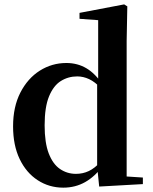

<svg xmlns="http://www.w3.org/2000/svg" viewBox="-20 -839 698 875"><path d="M268.5 16.2Q204 16.2 151.9 -17.7Q99.7 -51.5 69.6 -114.2Q39.6 -176.8 39.6 -263.1Q39.6 -352.4 72.9 -417.2Q106.2 -482 161.4 -517Q216.7 -551.9 282.5 -551.9Q332.9 -551.9 373.4 -528.1Q413.8 -504.4 447.8 -453.6H457.1L440.3 -436.8Q412.9 -465.9 386.3 -478.3Q359.7 -490.8 331.9 -490.8Q291.2 -490.8 257.5 -469.9Q223.9 -449.1 203.6 -400.1Q183.4 -351.2 183.4 -267.7Q183.4 -188.6 202.1 -139.8Q220.9 -91.1 253.4 -68.9Q285.9 -46.7 326.3 -46.7Q357.5 -46.7 384.5 -59.4Q411.5 -72.1 437.8 -100.9L456.6 -80.8H446.1Q412.8 -34.5 368 -9.1Q323.1 16.2 268.5 16.2ZM432 11.2 422.7 -81.1V-83.3V-457.2L427.4 -468.4V-747.1L342.4 -753.3V-780.3L545.9 -819L560.2 -810L557.2 -652.7V-34.7L631.1 -29.9V0Z"/></svg>

Font: Noto Serif SC
Style: Regular
Weight: 200
Designer: Ryoko NISHIZUKA 西塚涼子 (kana & ideographs); Frank Grießhammer (Latin, Greek & Cyrillic); Wenlong ZHANG 张文龙 (bopomofo); San
Foundry: Adobe
Version: Version 2.001;hotconv 1.1.0;makeotfexe 2.6.0